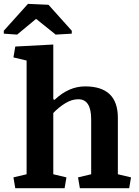

<svg xmlns="http://www.w3.org/2000/svg" viewBox="-44 -999 737 1019"><path d="M439.9 -366.7Q439.5 -472.2 372.1 -472.2Q337.9 -472.7 302.7 -451.2Q267.6 -429.7 238.8 -399.4V-74.2L308.6 -57.6L298.8 0H37.1L27.3 -57.6L97.2 -74.2V-677.7L27.3 -694.3L37.1 -752L238.8 -762.7V-472.2L245.6 -469.2Q320.8 -540.5 407.7 -540.5Q581.5 -540.5 581.5 -374V-74.2L651.4 -57.6L641.6 0H379.9L370.1 -57.6L439.9 -74.2ZM336.9 -820.3 251.5 -815.4 147.5 -898.9 46.9 -815.4 -23.9 -820.3V-835.9L104.5 -978.5L213.4 -973.6L336.9 -835.9Z"/></svg>

Font: NoticiaText-Bold
Style: Bold
Weight: 700
Designer: JM Sole
Foundry: JM Sole
Version: Version 1.003